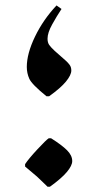

<svg xmlns="http://www.w3.org/2000/svg" viewBox="-20 -710 357 710"><path d="M223.1 -485.8Q231.9 -478 237.8 -469.7Q243.7 -461.4 243.7 -449.2Q243.7 -432.6 223.9 -408.4Q204.1 -384.3 161.6 -354H151.9Q97.7 -397.9 88.4 -418.7Q79.1 -439.5 79.1 -462.4Q79.1 -511.7 109.4 -574.5Q139.6 -637.2 189 -689.9L207.5 -676.8Q189.9 -650.4 172.9 -619.6Q155.8 -588.9 155.8 -566.9Q155.8 -552.7 161.9 -543.9Q168 -535.2 182.1 -522ZM72.8 -103Q85.9 -123 118.2 -157.7Q150.4 -192.4 160.2 -198.7H168.9Q208.5 -173.8 227.8 -154.5Q247.1 -135.3 247.1 -114.3Q247.1 -97.7 227.3 -74Q207.5 -50.3 164.6 -19.5H155.8L138.7 -36.1L116.7 -57.1L72.8 -94.2Z"/></svg>

Font: Noto Nastaliq Urdu
Style: Regular
Weight: 400
Designer: Monotype Design Team
Foundry: Monotype Imaging Inc.
Version: Version 1.02 uh